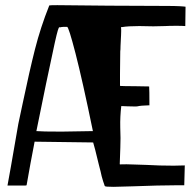

<svg xmlns="http://www.w3.org/2000/svg" viewBox="-20 -721 756 744"><path d="M653 -79Q598 -79 547 -82Q533 -82 500.5 -83.5Q468 -85 445 -84L444 -85Q447 -160 447 -186L446 -227Q445 -270 450 -310L475 -309Q488 -309 498 -308.5Q508 -308 513 -309Q524 -312 559 -313V-319Q559 -372 558 -385V-386L501 -387Q460 -387 446 -388L445 -389V-434L446 -522Q447 -528 447 -542Q449 -584 449 -582Q449 -590 449.5 -597.5Q450 -605 449 -615L450 -616H453Q476 -620 520 -620L574 -619L620 -620Q635 -621 664 -621Q686 -621 698 -620L699 -695Q694 -696 675 -697Q656 -698 626 -698L402 -699L202 -701Q176 -701 171 -700Q137 -615 115.5 -530Q94 -445 68 -321L51 -241L22 -74Q10 -5 9 -2H78L83 -3L98 -87Q115 -176 114 -172L341 -169L349 -140Q361 -93 363 -83Q371 -53 374 -38Q379 -19 386 0H387Q386 3 420 3L494 1Q600 -3 658 -3H694L696 -78V-80ZM121 -213Q160 -407 192 -554Q200 -590 204 -603Q208 -616 210 -615.5Q212 -615 213 -615Q215 -615 217 -616Q219 -617 240 -617Q246 -617 272.5 -514.5Q299 -412 340 -213L219 -211Q141 -211 121 -213ZM560 -313Q559 -312 559 -313Z"/></svg>

Font: Londrina Solid Light
Style: Regular
Weight: 300
Designer: Marcelo Magalhaes
Foundry: Marcelo Magalhães
Version: Version 1.002